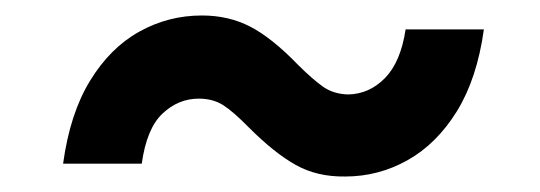

<svg xmlns="http://www.w3.org/2000/svg" viewBox="-20 -415 698 248"><path d="M61.5 -203.6Q70.3 -268.1 96.2 -310.5Q122.1 -353 159.7 -374Q197.3 -395 240.7 -395Q275.4 -395 303.2 -380.6Q331.1 -366.2 364.7 -331.5Q384.3 -312 397.7 -302.7Q411.1 -293.5 429.7 -293Q457 -293.5 477.3 -314.2Q497.6 -335 503.9 -377H605Q596.2 -313.5 570.1 -271.2Q543.9 -229 506.3 -208Q468.8 -187 425.8 -187Q389.6 -186.5 362.1 -201.9Q334.5 -217.3 301.8 -250Q281.2 -271 268.1 -279.3Q254.9 -287.6 236.8 -287.6Q210.4 -287.6 189.9 -268.3Q169.4 -249 163.1 -203.6Z"/></svg>

Font: Inter 24pt SemiBold
Style: Italic
Weight: 600
Italic angle: -9.3988°
Designer: Rasmus Andersson
Foundry: rsms
Version: Version 4.001;git-66647c0bb